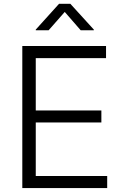

<svg xmlns="http://www.w3.org/2000/svg" viewBox="-20 -963 633 983"><path d="M94.2 0V-727.5H522.9V-665.5H163.1V-397.5H499V-335.9H163.1V-62H528.8V0ZM229 -808.1H163.1V-811.5L282.2 -943.4H340.3L460.4 -811.5V-808.1H393.1L311.5 -901.9Z"/></svg>

Font: Inter 16pt Light
Style: Regular
Weight: 300
Version: Version 4.001;git-66647c0bb